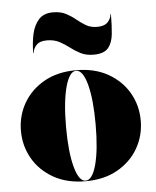

<svg xmlns="http://www.w3.org/2000/svg" viewBox="-53 -772 673 827"><g transform="rotate(-5 284.0 -358.5)"><path d="M170 -609Q138.5 -609 124 -592.8Q109.5 -576.5 109.5 -560H107Q107 -602.5 115.2 -640.8Q123.5 -679 145 -703Q166.5 -727 206 -727Q240 -727 262.8 -715Q285.5 -703 304.2 -687.5Q323 -672 343.2 -660Q363.5 -648 392 -648Q423.5 -648 438 -664.2Q452.5 -680.5 452.5 -697H455Q455 -649.5 451.2 -611.8Q447.5 -574 429 -552Q410.5 -530 366 -530Q333.5 -530 310 -542Q286.5 -554 266.5 -569.5Q246.5 -585 223.8 -597Q201 -609 170 -609ZM25 -230Q25 -295 56.2 -349.5Q87.5 -404 145.5 -437Q203.5 -470 284 -470Q364.5 -470 422.5 -437Q480.5 -404 511.8 -349.5Q543 -295 543 -230Q543 -165 511.8 -110.5Q480.5 -56 422.5 -23Q364.5 10 284 10Q203.5 10 145.5 -23Q87.5 -56 56.2 -110.5Q25 -165 25 -230ZM220 -230Q220 -122 237.5 -57.2Q255 7.5 284 7.5Q313.5 7.5 330.8 -57.2Q348 -122 348 -230Q348 -338 330.8 -402.8Q313.5 -467.5 284 -467.5Q255 -467.5 237.5 -402.8Q220 -338 220 -230Z"/></g></svg>

Font: Bodoni* 72pt Fatface
Style: Regular
Weight: 900
Version: Version 2.3